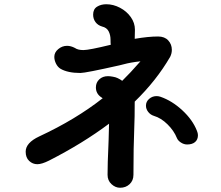

<svg xmlns="http://www.w3.org/2000/svg" viewBox="-20 -828 1040 905"><path d="M615 -349Q615 -271 613 -230Q609 -135 609 -4Q609 23 591 40Q573 57 546 57Q524 57 505.5 40Q487 23 487 -4Q487 -58 491 -142L492 -170L494 -245Q370 -152 211 -71Q177 -54 156 -54Q134 -54 117.5 -69.5Q101 -85 101 -113Q101 -155 165 -185Q337 -265 464 -365L458 -369Q432 -386 432 -416Q432 -439 448 -454Q464 -469 489 -469Q498 -469 512 -466.5Q526 -464 534 -460Q547 -454 556 -447Q593 -483 642 -539Q596 -534 563 -525L543 -520Q383 -484 359 -484Q299 -484 265 -504Q252 -512 244 -528Q236 -544 236 -560Q236 -581 254.5 -596.5Q273 -612 296 -612Q314 -612 333 -602Q347 -592 373 -592Q400 -592 502 -617Q501 -624 501 -641Q501 -663 492 -680.5Q483 -698 461 -703Q441 -709 430 -724Q419 -739 419 -759Q419 -785 437.5 -796.5Q456 -808 481 -808Q514 -808 545.5 -791.5Q577 -775 596.5 -747.5Q616 -720 616 -688Q616 -662 615 -645Q679 -656 725 -656Q756 -656 773 -637.5Q790 -619 790 -593Q790 -576 782 -560Q717 -448 615 -349ZM913 -191Q913 -170 899.5 -158.5Q886 -147 862 -147Q847 -147 833 -156Q819 -165 814 -177Q800 -212 769.5 -242Q739 -272 705 -282Q689 -287 678.5 -300.5Q668 -314 668 -330Q668 -349 683 -362Q698 -375 718 -375Q727 -375 736 -372Q791 -353 839.5 -308Q888 -263 908 -212Q913 -200 913 -191Z"/></svg>

Font: Tsukimi Rounded
Style: Bold
Weight: 700
Designer: Takashi Funayama
Foundry: Takashi Funayama
Version: Version 1.032; ttfautohint (v1.8.3)